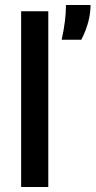

<svg xmlns="http://www.w3.org/2000/svg" viewBox="-20 -743 380 763"><path d="M225.1 -585Q242.2 -662.6 242.2 -723.1H339.8Q339.8 -656.7 303.2 -585ZM64 0V-698.2H171.9V0Z"/></svg>

Font: Bricolage Grotesque Medium
Style: Regular
Weight: 500
Designer: Mathieu Triay
Foundry: Atelier Triay
Version: Version 1.000;gftools[0.9.30]